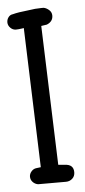

<svg xmlns="http://www.w3.org/2000/svg" viewBox="-48 -658 301 677"><g transform="rotate(-5 102.5 -320.0)"><path d="M57 -564 51 -563Q37 -561 29 -561Q18 -561 9.5 -569.5Q1 -578 1 -589Q1 -599 7 -607Q13 -615 23 -616Q41 -621 79 -625Q103 -629 125 -629H133Q143 -627 152 -619Q161 -611 161 -599Q161 -578 139 -569L119 -566L136 -73L159 -71Q190 -70 190 -42Q190 -28 180.5 -19.5Q171 -11 158 -11H59Q48 -13 40.5 -21Q33 -29 33 -40Q33 -50 40.5 -58.5Q48 -67 58 -68L74 -70Z"/></g></svg>

Font: Because We Build
Style: Regular
Weight: 400
Designer: Liz Wetzel, Aaron Williamson, Russ McMullin
Foundry: Red Hat
Version: Version 1.000